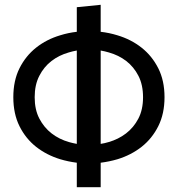

<svg xmlns="http://www.w3.org/2000/svg" viewBox="-20 -780 740 800"><path d="M300 -102Q264.5 -106.5 231 -116.5Q174 -134 130.5 -168.2Q87 -202.5 61.2 -254.2Q35.5 -306 35.5 -375Q35.5 -444 61.2 -495.5Q87 -547 130.5 -581.5Q174 -616 231 -633Q264.5 -643.5 300 -647.5V-750L399.5 -760V-647.5Q435 -643.5 469 -633Q526 -616 569.8 -581.5Q613.5 -547 639.5 -495.5Q665.5 -444 665.5 -375Q665.5 -306 639.5 -254.2Q613.5 -202.5 570 -168.2Q526.5 -134 469.5 -116.5Q435.5 -106.5 399.5 -102V0H300ZM433.5 -561.5Q416.5 -566.5 399.5 -569.5V-180.5Q416 -183 432.5 -188Q473 -199.5 505 -224Q537 -248.5 556.5 -285.8Q576 -323 576 -375Q576 -426.5 556.8 -464Q537.5 -501.5 506 -525.8Q474.5 -550 433.5 -561.5ZM267.5 -188Q283.5 -183.5 300 -180.5V-569.5Q283 -566.5 266.5 -561.5Q226 -550 194.5 -525.8Q163 -501.5 143.8 -464Q124.5 -426.5 124.5 -375Q124.5 -323 144 -285.8Q163.5 -248.5 195.2 -224Q227 -199.5 267.5 -188Z"/></svg>

Font: B612
Style: Regular
Weight: 400
Designer: Nicolas Chauveau, Thomas Paillot, Jonathan Favre-Lamarine, Jean-Luc Vinot
Foundry: AIRBUS
Version: Version 1.008